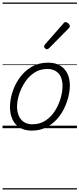

<svg xmlns="http://www.w3.org/2000/svg" viewBox="-20 -1015 629 1520"><path d="M231 19Q175 19 136.5 -4.5Q98 -28 78.5 -70.5Q59 -113 59 -168Q59 -223 78 -284Q97 -345 135 -398.5Q173 -452 229.5 -485.5Q286 -519 362 -519Q417 -519 455 -496.5Q493 -474 513 -433.5Q533 -393 533 -339Q533 -298 521.5 -250Q510 -202 486.5 -154Q463 -106 426.5 -67Q390 -28 341.5 -4.5Q293 19 231 19ZM237 -31Q296 -31 341 -61Q386 -91 415.5 -138Q445 -185 460 -237Q475 -289 475 -334Q475 -376 461.5 -406Q448 -436 421 -452.5Q394 -469 355 -469Q297 -469 252.5 -440Q208 -411 177.5 -364.5Q147 -318 131 -266.5Q115 -215 115 -171Q115 -128 129.5 -96.5Q144 -65 171 -48Q198 -31 237 -31ZM351 -625Q345 -625 337 -632Q329 -639 329 -646Q329 -650 330.5 -654Q332 -658 336 -663L480 -827Q485 -834 489.5 -837Q494 -840 500 -840Q506 -840 514 -835Q522 -830 527.5 -822.5Q533 -815 533 -808Q533 -803 531 -799.5Q529 -796 525 -792L369 -634Q360 -625 351 -625ZM0 475H589V485H0ZM0 -20H589V0H0ZM0 -505H589V-500H0ZM0 -995H589V-985H0Z"/></svg>

Font: Playwrite SK Guides
Style: Regular
Weight: 400
Designer: Veronika Burian, José Scaglione
Foundry: TypeTogether
Version: Version 1.003